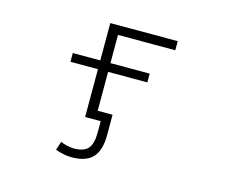

<svg xmlns="http://www.w3.org/2000/svg" viewBox="-105 -663 1210 1034"><g transform="rotate(15 500.0 -146.0)"><path d="M474.6 64.5V1H439.5H420.9H387.7V-265.6H234.4V-314.5H387.7V-522.5H763.7V-471.7H444.3V-314.5H663.1V-265.6H444.3V-48.8H527.3V64.5Q527.3 150.4 490.2 189.9Q453.1 229.5 374 229.5Q329.1 229.5 282.2 211.9L297.9 164.1Q335.9 179.7 371.1 180.7Q427.7 180.7 451.2 154.3Q474.6 127.9 474.6 64.5Z"/></g></svg>

Font: GenEi Gothic M Light
Style: Regular
Weight: 300
Designer: o_tamon (Modified); [Source Han Sans]
Ryoko NISHIZUKA  (kana & ideographs); Paul D. Hunt (Latin, Greek & Cyrillic); Wenl
Version: Version 1.1a;Original Version 1.004